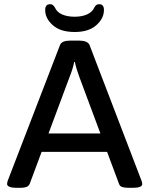

<svg xmlns="http://www.w3.org/2000/svg" viewBox="-20 -896 714 918"><path d="M62 2Q36 2 25 -3Q14 -8 14 -16Q14 -23 17 -32L267 -681Q275 -702 318 -702H356Q399 -702 408 -681L657 -31Q660 -23 660 -16Q660 2 615 2H595Q578 2 565.5 -1.5Q553 -5 549 -17L492 -170H179L122 -17Q117 -6 106 -2Q95 2 79 2ZM313 -529 212 -258H460L359 -529Q353 -545 347 -564.5Q341 -584 338 -600H335Q328 -566 313 -529ZM337 -743Q269 -743 232.5 -775.5Q196 -808 196 -848Q196 -876 220 -876Q234 -876 243 -859Q253 -837 278 -826.5Q303 -816 337 -816Q371 -816 396 -827Q421 -838 431 -860Q439 -876 454 -876Q477 -876 477 -848Q477 -808 440.5 -775.5Q404 -743 337 -743Z"/></svg>

Font: Asap Semi Expanded Medium
Style: Regular
Weight: 500
Width: 6
Designer: Pablo Cosgaya
Foundry: Omnibus-Type
Version: Version 3.001; ttfautohint (v1.8.4.7-5d5b)